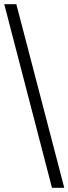

<svg xmlns="http://www.w3.org/2000/svg" viewBox="-20 -762 321 900"><path d="M223.6 118.2 0 -742.2H56.6L281.2 118.2Z"/></svg>

Font: Noto Serif Todhri
Style: Regular
Weight: 400
Designer: Mikhail Merkuryev
Version: Version 1.000; ttfautohint (v1.8.4.7-5d5b)